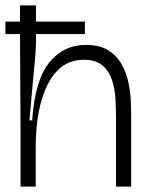

<svg xmlns="http://www.w3.org/2000/svg" viewBox="-20 -690 550 710"><path d="M56 0V-199L54 -564H0V-610H54V-670H113V-610H294V-564H113V-528Q113 -509 109 -465.5Q105 -422 99.5 -364.5Q94 -307 89 -245H99Q109 -393 162 -458.5Q215 -524 298 -524Q348 -524 379.5 -504.5Q411 -485 429 -453.5Q447 -422 454.5 -387Q462 -352 463.5 -320Q465 -288 465 -267V0H409V-254Q409 -286 407 -323Q405 -360 394.5 -393Q384 -426 359.5 -447.5Q335 -469 290 -469Q204 -469 158 -381Q112 -293 112 -143V0Z"/></svg>

Font: Bricolage Grotesque 48pt ExtraLight
Style: Regular
Weight: 200
Designer: Mathieu Triay
Foundry: Atelier Triay
Version: Version 1.000; ttfautohint (v1.8.4.7-5d5b);gftools[0.9.32]